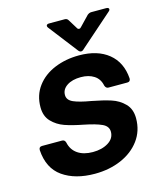

<svg xmlns="http://www.w3.org/2000/svg" viewBox="-115 -849 806 946"><g transform="rotate(-15 288.0 -376.0)"><path d="M19 -172Q19 -189 35 -189H137Q151 -189 155 -174Q163 -136 193 -115.5Q223 -95 270 -95Q317 -95 349 -115Q381 -135 381 -169Q381 -197 351 -211Q321 -225 261 -237Q204 -248 167 -261Q130 -274 103.5 -301.5Q77 -329 77 -375Q77 -436 110.5 -481Q144 -526 201 -549.5Q258 -573 326 -573Q420 -573 476 -527.5Q532 -482 538 -399Q538 -382 522 -382H426Q413 -382 408 -397Q401 -432 374 -449.5Q347 -467 307 -467Q263 -467 236 -449Q209 -431 209 -402Q209 -376 238.5 -363Q268 -350 327 -340Q385 -329 424 -316.5Q463 -304 490.5 -276Q518 -248 518 -201Q518 -137 482.5 -89Q447 -41 386.5 -15Q326 11 252 11Q152 11 88.5 -33.5Q25 -78 19 -172ZM327 -599 215 -744Q211 -748 211 -754Q211 -758 214.5 -760.5Q218 -763 224 -763H305Q317 -763 323 -752L350 -708Q354 -699 362 -699Q367 -699 372 -705L420 -755Q430 -763 440 -763H516Q523 -763 526.5 -760.5Q530 -758 530 -754Q530 -749 524 -744L357 -597Q350 -589 342 -589Q334 -589 327 -599Z"/></g></svg>

Font: Open Sauce Two
Style: Bold Italic
Weight: 700
Italic angle: -10°
Designer: Alfredo Marco Pradil
Foundry: Creative Sauce Fz LLC
Version: Version 1.477